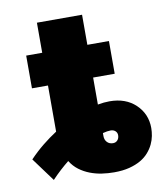

<svg xmlns="http://www.w3.org/2000/svg" viewBox="-79 -743 717 821"><g transform="rotate(-10 280.0 -332.0)"><path d="M15.6 -103.7Q44.4 -133.9 74.8 -158.4Q105.1 -182.9 136.4 -203.1V-403.4H66.8V-545.5H136.4V-676.1H332.4V-545.5H426.1V-403.4H332.4V-286.2Q346.2 -288.7 359 -290Q371.8 -291.2 383.5 -291.2Q453.5 -291.2 496.4 -250.4Q539.8 -209.2 539.8 -147.7Q539.8 -131.7 536.4 -113.8Q533 -95.9 524.7 -78.3Q516.3 -60.7 502.3 -44.4Q488.3 -28.1 467.3 -15.8Q446.4 -3.6 417.6 3.9Q388.8 11.4 350.9 11.4Q324.6 11.4 297.9 7.5Q271.3 3.6 246.8 -5.9Q222.3 -15.3 201.3 -30.9Q180.4 -46.5 165.5 -70.3Q147 -55.4 128.2 -38.2Q109.4 -21 90.9 -1.4ZM332.4 -149.1Q332.4 -132.8 342.2 -122.5Q351.9 -112.2 367.9 -112.2Q380 -112.2 387.4 -120.6Q394.9 -128.9 394.9 -142Q394.9 -153.4 386.9 -160.5Q378.9 -167.6 366.5 -167.6Q352.3 -167.6 332.4 -162.3Z"/></g></svg>

Font: Inter P Black
Style: Regular
Weight: 900
Designer: Rasmus Andersson
Foundry: rsms
Version: Version 3.018;git-588b23468